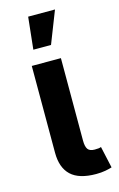

<svg xmlns="http://www.w3.org/2000/svg" viewBox="-119 -817 541 871"><g transform="rotate(-15 151.5 -381.0)"><path d="M220.7 3.4Q140.6 3.4 102.8 -32.2Q64.9 -67.9 64.9 -138.2V-545.9H201.7V-158.7Q201.7 -130.4 210.7 -117.9Q219.7 -105.5 242.7 -105.5Q254.9 -105.5 261.5 -106.4Q268.1 -107.4 272.9 -109.4L295.4 -7.8Q283.7 -3.9 264.2 -0.2Q244.6 3.4 220.7 3.4ZM90.8 -615.2 106.9 -766.1H232.9L173.8 -615.2Z"/></g></svg>

Font: Inter Cardless
Style: Bold
Weight: 700
Designer: Rasmus Andersson
Foundry: rsms
Version: Version 4.001;git-9221beed3